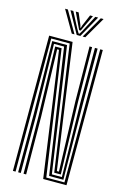

<svg xmlns="http://www.w3.org/2000/svg" viewBox="-143 -1034 706 1097"><g transform="rotate(15 210.0 -486.0)"><path d="M51.2 0V-800H189.8L235.5 -474.8L294 -63.8H306.2L293 -477L290 -800H305.2L308.5 -477L320.8 -51H281.8L176 -787.2H66.8V0ZM82 0V-342.8L76.2 -774.5H163.8L271.2 -38.2H330.5L322.5 -477L322 -800H337.8L338.2 -477L342.8 -25.5H258.5L149.8 -761.8H90L97.5 -342.8V0ZM114 0 111.5 -342.8 100.5 -749H138.5L245.2 -12.5H352.5L353.2 -800H368.5L368 0H230.2L182 -343.8L126.5 -736.2H115.5L126.8 -342.8L129.5 0ZM99.2 -972H115.8L189 -844.5H173ZM131.2 -972H148L197.5 -877.5L210.8 -855.2H215.5L228.8 -877.5L278.2 -972H295L223.8 -844.5H202.2ZM162.5 -972H179.5L207.8 -904.8L211.8 -889.8H214.5L218.5 -904.8L247.2 -972H264L227.2 -895L217.8 -874.5H208.5L198.8 -895ZM310.5 -972H327L253 -844.5H237.2Z"/></g></svg>

Font: Big Shoulders Inline Display Medium
Style: Regular
Weight: 500
Designer: Patric King
Foundry: XO Type Co
Version: Version 1.000